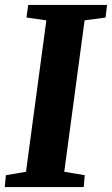

<svg xmlns="http://www.w3.org/2000/svg" viewBox="-26 -763 457 783"><path d="M-6.5 0 -2 -48.5 80 -62.5 163 -680 82 -691.5 89 -743H410.5L404.5 -691.5L319 -680L236 -62.5L319.5 -48.5L315.5 0Z"/></svg>

Font: Merriweather Light 18pt ExtraBold
Style: Italic
Weight: 800
Italic angle: -7.8°
Version: Version 2.101